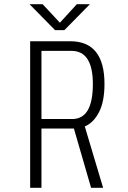

<svg xmlns="http://www.w3.org/2000/svg" viewBox="-20 -897 610 917"><path d="M409.5 -877 287.5 -753H243L121 -877H183.5L266 -788.5L347 -877ZM415 0 333 -283H178V0H124V-700H315.5Q479 -700 479 -496Q479 -412 453 -361.5Q427 -311 385 -293L472.5 0ZM178 -654V-328.5H325Q423.5 -328.5 423.5 -495.5Q423.5 -654 321.5 -654Z"/></svg>

Font: League Mono Narrow UltraLight
Style: Regular
Weight: 200
Width: 3
Designer: Tyler Finck
Foundry: The League of Moveable Type / Tyler Finck
Version: Version 2.210